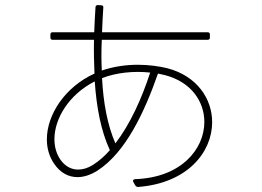

<svg xmlns="http://www.w3.org/2000/svg" viewBox="-20 -691 1040 762"><path d="M189 -533H353C352 -487 353 -443 355 -399C238 -346 166 -236 166 -138C166 -103 175 -70 195 -41C220 -4 253 12 288 12C314 12 342 2 367 -14C480 -87 554 -248 607 -399C616 -397 625 -395 634 -393C739 -366 791 -288 791 -207C791 -99 699 14 516 20C509 21 506 25 509 31L517 45C520 49 523 51 528 51C725 36 822 -88 822 -206C822 -299 762 -389 645 -420C612 -428 571 -434 527 -434C480 -434 430 -427 384 -411C382 -451 382 -492 384 -533H804C810 -533 813 -536 813 -542V-554C813 -560 810 -563 804 -563H385C386 -596 388 -628 390 -661C391 -666 388 -670 382 -670L369 -671C363 -671 359 -668 359 -662C357 -629 355 -596 354 -563H189C183 -563 180 -560 180 -554V-542C180 -536 183 -533 189 -533ZM438 -122C406 -195 390 -284 385 -381C442 -403 511 -410 576 -403C543 -301 496 -197 438 -122ZM416 -95C395 -71 372 -51 348 -36C329 -24 309 -18 290 -18C265 -18 240 -29 220 -57C204 -80 196 -108 196 -139C196 -219 252 -315 356 -368C363 -266 380 -173 416 -95Z"/></svg>

Font: LINE Seed JP_OTF Thin
Style: Regular
Weight: 250
Designer: LY Corporation & Fontrix & Fontworks
Version: Version 1.007